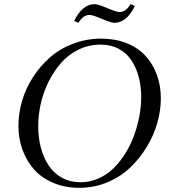

<svg xmlns="http://www.w3.org/2000/svg" viewBox="-20 -897 815 925"><path d="M68.8 -291Q68.8 -351.1 86.4 -411.1Q104 -471.2 138.7 -524.9Q173.3 -578.6 220.7 -620.4Q268.1 -662.1 332.3 -686.5Q396.5 -710.9 467.8 -710.9Q535.2 -710.9 590.1 -689Q645 -667 680.7 -628.2Q716.3 -589.4 735.6 -536.9Q754.9 -484.4 754.9 -422.9Q754.9 -365.7 738 -305.7Q721.2 -245.6 687.3 -189.7Q653.3 -133.8 607.2 -89.6Q561 -45.4 497.3 -18.8Q433.6 7.8 362.8 7.8Q294.4 7.8 238.3 -15.4Q182.1 -38.6 145.5 -79.1Q108.9 -119.6 88.9 -173.8Q68.8 -228 68.8 -291ZM164.1 -289.1Q164.1 -233.9 176.8 -185.8Q189.5 -137.7 214.1 -100.1Q238.8 -62.5 278.3 -40.8Q317.9 -19 368.2 -19Q414.1 -19 455.3 -37.6Q496.6 -56.2 528.1 -87.4Q559.6 -118.7 585 -159.7Q610.4 -200.7 626.7 -246.6Q643.1 -292.5 651.6 -338.9Q660.2 -385.3 660.2 -428.2Q660.2 -481 648.2 -526.4Q636.2 -571.8 612.8 -606.9Q589.4 -642.1 551.5 -662.1Q513.7 -682.1 464.8 -682.1Q409.2 -682.1 360.1 -658.7Q311 -635.3 275.9 -595.7Q240.7 -556.2 215.1 -505.4Q189.5 -454.6 176.8 -399.2Q164.1 -343.8 164.1 -289.1ZM336.9 -795.9Q377 -877 436 -877Q451.7 -877 496.6 -857.9Q541.5 -838.9 555.2 -838.9Q586.4 -838.9 608.9 -877L629.9 -868.2Q589.8 -787.1 530.8 -787.1Q515.1 -787.1 470.5 -806.2Q425.8 -825.2 412.1 -825.2Q380.4 -825.2 357.9 -787.1Z"/></svg>

Font: Dihjauti S
Style: Bold Italic
Weight: 700
Italic angle: -9°
Designer: T. Christopher White
Version: Version 3.0.0